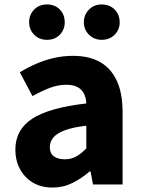

<svg xmlns="http://www.w3.org/2000/svg" viewBox="-20 -829 638 863"><path d="M216 14Q165 14 127.5 -8.5Q90 -31 69.5 -69.5Q49 -108 49 -156Q49 -246 125 -295.5Q201 -345 368 -364Q367 -389 357.5 -408Q348 -427 328.5 -437.5Q309 -448 278 -448Q241 -448 204 -434Q167 -420 126 -397L69 -504Q105 -526 143 -542.5Q181 -559 222.5 -568.5Q264 -578 308 -578Q381 -578 430 -550Q479 -522 505 -466Q531 -410 531 -325V0H398L387 -58H382Q347 -27 305.5 -6.5Q264 14 216 14ZM271 -113Q300 -113 323 -126Q346 -139 368 -162V-264Q307 -257 270.5 -243Q234 -229 219 -210Q204 -191 204 -168Q204 -139 222.5 -126Q241 -113 271 -113ZM191 -650Q156 -650 133.5 -673Q111 -696 111 -729Q111 -763 133.5 -786Q156 -809 191 -809Q227 -809 249 -786Q271 -763 271 -729Q271 -696 249 -673Q227 -650 191 -650ZM437 -650Q403 -650 380 -673Q357 -696 357 -729Q357 -763 380 -786Q403 -809 437 -809Q473 -809 495.5 -786Q518 -763 518 -729Q518 -696 495.5 -673Q473 -650 437 -650Z"/></svg>

Font: Noto Sans JP ExtraBold
Style: Regular
Weight: 800
Designer: Ryoko NISHIZUKA  (kana, bopomofo & ideographs); Paul D. Hunt (Latin, Greek & Cyrillic); Sandoll Communications , Soo-you
Foundry: Adobe
Version: Version 2.004-H2;hotconv 1.0.118;makeotfexe 2.5.65603